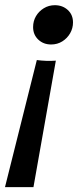

<svg xmlns="http://www.w3.org/2000/svg" viewBox="-45 -559 308 754"><path d="M174.3 -320.8 86.4 175.8H-25.4L99.6 -323.2Q117.2 -320.8 136 -320.1Q154.8 -319.3 174.3 -320.8ZM170.4 -538.6Q200.7 -538.6 221.2 -519.8Q241.7 -501 241.7 -470.7Q241.7 -448.2 230.5 -428.5Q219.2 -408.7 199.7 -396.5Q180.2 -384.3 155.8 -384.3Q125.5 -384.3 105.2 -403.6Q85 -422.9 85 -452.6Q85 -476.1 96.2 -495.4Q107.4 -514.6 127 -526.6Q146.5 -538.6 170.4 -538.6Z"/></svg>

Font: Schibsted Grotesk Medium
Style: Italic
Weight: 500
Italic angle: -12°
Designer: Bakken & Baeck AS, Henrik Kongsvoll
Foundry: Schibsted ASA
Version: Version 1.100;gftools[0.9.25]